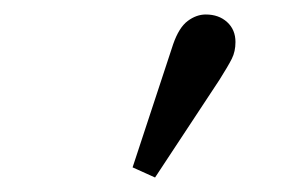

<svg xmlns="http://www.w3.org/2000/svg" viewBox="-20 -787 403 265"><path d="M163 -556 219 -726Q227 -749 239 -758Q251 -767 264 -767Q282 -767 293.5 -756.5Q305 -746 305 -729Q305 -716 300 -706Q295 -696 283 -677L194 -542Z"/></svg>

Font: Source Serif 4 Variable
Style: Regular
Weight: 400
Designer: Frank Grießhammer
Foundry: Adobe
Version: Version 4.005;hotconv 1.1.0;makeotfexe 2.6.0